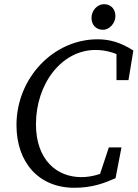

<svg xmlns="http://www.w3.org/2000/svg" viewBox="-20 -870 649 905"><path d="M330.5 15.1C415.5 15.1 471.7 -6.9 524.6 -30L552.6 -175.3H493.1L444.8 -29.8L501.3 -71.2C459.3 -50.2 412.4 -35.1 363.5 -35.1C247.5 -35.1 149.5 -116.5 149.5 -284.5C149.5 -474.4 269.9 -634.5 430.5 -634.5C479.6 -634.5 535.1 -619.4 570.3 -591.1L529 -631.7L529.1 -492.4H585.6L608.6 -631.8C546.6 -671.7 493.5 -684.8 440 -684.8C231.3 -684.8 57.7 -501.8 57.7 -280.8C57.7 -103.5 163.2 15.1 330.5 15.1ZM465.5 -729.6C495.8 -729.6 524 -760.7 524 -794C524 -828.2 501.9 -850.3 469.8 -850.3C439.5 -850.3 411.3 -821.2 411.3 -785.8C411.3 -751.6 433.4 -729.6 465.5 -729.6Z"/></svg>

Font: Source Serif Variable
Style: Italic
Weight: 389
Italic angle: -12°
Designer: Frank Grießhammer
Foundry: Adobe Systems Incorporated
Version: Version 3.001;hotconv 1.0.111;makeotfexe 2.5.65597